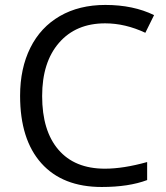

<svg xmlns="http://www.w3.org/2000/svg" viewBox="-20 -744 671 774"><path d="M403.8 -649.9Q286.1 -649.9 218 -571.5Q149.9 -493.2 149.9 -356.9Q149.9 -216.8 215.6 -140.4Q281.2 -64 402.8 -64Q477.5 -64 573.2 -90.8V-18.1Q499 9.8 390.1 9.8Q232.4 9.8 146.7 -85.9Q61 -181.6 61 -357.9Q61 -468.3 102.3 -551.3Q143.6 -634.3 221.4 -679.2Q299.3 -724.1 404.8 -724.1Q517.1 -724.1 601.1 -683.1L565.9 -611.8Q484.9 -649.9 403.8 -649.9Z"/></svg>

Font: f06041945
Style: Regular
Weight: 400
Foundry: Ascender Corporation
Version: Version 1.10